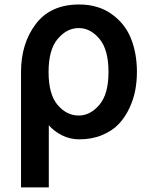

<svg xmlns="http://www.w3.org/2000/svg" viewBox="-20 -600 662 851"><path d="M329.1 -87.9Q379.9 -87.9 420.4 -135.3Q460.9 -182.6 460.9 -281.2Q460.9 -379.9 420.9 -427.7Q380.9 -475.6 329.1 -475.6Q276.4 -475.6 235.8 -427.7Q195.3 -379.9 195.3 -281.2Q195.3 -181.6 235.4 -134.8Q275.4 -87.9 329.1 -87.9ZM73.2 230.5V-281.2Q73.2 -407.2 138.7 -493.7Q204.1 -580.1 331.1 -580.1Q416 -580.1 475.6 -537.1Q535.2 -494.1 561 -428.2Q586.9 -362.3 586.9 -281.2Q586.9 -240.2 579.6 -200.7Q572.3 -161.1 553.7 -121.1Q535.2 -81.1 506.8 -50.8Q478.5 -20.5 433.1 -1.5Q387.7 17.6 331.1 17.6Q290 17.6 254.4 -0.5Q218.8 -18.6 196.3 -44.9V230.5Z"/></svg>

Font: Gothic A1
Style: Bold
Weight: 700
Version: Version 2.50